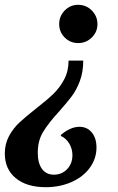

<svg xmlns="http://www.w3.org/2000/svg" viewBox="-33 -528 492 798"><path d="M236 -372C251.3 -356.7 270 -349 292 -349C314 -349 332.8 -356.7 348.5 -372C364.2 -387.3 372 -406 372 -428C372 -450 364.2 -468.8 348.5 -484.5C332.8 -500.2 314 -508 292 -508C270 -508 251.3 -500.2 236 -484.5C220.7 -468.8 213 -450 213 -428C213 -406 220.7 -387.3 236 -372ZM32.5 212.5C62.8 237.5 104.3 250 157 250C196.3 250 232.2 242.8 264.5 228.5C296.8 214.2 322.2 194.3 340.5 169C358.8 143.7 368 115.7 368 85C368 59 361.5 38.2 348.5 22.5C335.5 6.8 318.3 -1 297 -1C284.3 -1 271.3 2 258 8C244.7 14 232 22.3 220 33V37C234.7 43.7 246.3 54.3 255 69C263.7 83.7 268 99.7 268 117C268 140.3 260.7 159.7 246 175C231.3 190.3 213 198 191 198C169.7 198 153.2 190 141.5 174C129.8 158 124 135.7 124 107C124 73.7 131.3 44.8 146 20.5C160.7 -3.8 182.7 -32 212 -64C234 -88.7 251.7 -109.8 265 -127.5C278.3 -145.2 289.7 -166.5 299 -191.5C308.3 -216.5 313 -244.7 313 -276H252C252 -246.7 245.8 -220.5 233.5 -197.5C221.2 -174.5 206.2 -154.5 188.5 -137.5C170.8 -120.5 147 -100.3 117 -77C88.3 -54.3 65.3 -35 48 -19C30.7 -3 16.2 15.8 4.5 37.5C-7.2 59.2 -13 83.3 -13 110C-13 153.3 2.2 187.5 32.5 212.5Z"/></svg>

Font: DonutKreme
Style: Regular
Weight: 400
Designer: Impallari Type
Foundry: Impallari Type
Version: Version 2.100